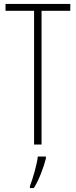

<svg xmlns="http://www.w3.org/2000/svg" viewBox="-20 -734 385 975"><path d="M191 0V-679H337V-714H8V-679H153V0ZM213 71V61H172C168 101 146 175 132 211V221H152C179 177 201 118 213 71Z"/></svg>

Font: Noto Sans ExtraCondensed ExtraLight
Style: Regular
Weight: 200
Width: 2
Designer: Monotype Design Team
Foundry: Monotype Imaging Inc.
Version: Version 2.013